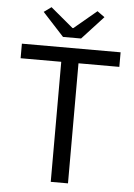

<svg xmlns="http://www.w3.org/2000/svg" viewBox="-57 -888 651 932"><g transform="rotate(5 268.0 -422.5)"><path d="M120 -819 224 -706H312L416 -819L380 -845L270 -753H266L156 -845ZM226 -585V0H310V-585H509V-656H28V-585Z"/></g></svg>

Font: Cambridge Sans
Style: Regular
Weight: 400
Version: Version 2.020;PS 002.020;hotconv 1.0.88;makeotf.lib2.5.64775